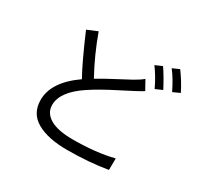

<svg xmlns="http://www.w3.org/2000/svg" viewBox="-173 -1035 1347 1292"><g transform="rotate(30 500.0 -389.0)"><path d="M707 -641.6 747.1 -569.3Q706.1 -543.9 589.8 -485.4Q473.6 -426.8 398.4 -377Q251 -279.3 251 -176.8Q251 -114.3 310.5 -79.1Q370.1 -43.9 485.4 -43.9Q667 -43.9 801.8 -78.1L800.8 11.7Q658.2 36.1 488.3 36.1Q339.8 36.1 253.4 -13.2Q167 -62.5 167 -168Q167 -306.6 337.9 -425.8Q283.2 -523.4 195.3 -728.5L274.4 -761.7Q329.1 -609.4 406.2 -468.8Q457 -500 542 -544.4Q627 -588.9 636.7 -594.7Q682.6 -620.1 707 -641.6ZM712.9 -752 766.6 -775.4Q803.7 -722.7 848.6 -636.7L794.9 -613.3Q757.8 -692.4 712.9 -752ZM824.2 -792 877 -815.4Q925.8 -749 960.9 -678.7L907.2 -654.3Q865.2 -740.2 824.2 -792Z"/></g></svg>

Font: GenYoGothic TW TTF Regular
Style: Regular
Weight: 400
Version: Version 1.300